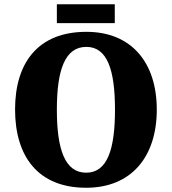

<svg xmlns="http://www.w3.org/2000/svg" viewBox="-20 -875 810 905"><path d="M248 -766H521V-855H248ZM386 10C600 10 719 -137 719 -358C719 -580 600 -725 387 -725C160 -725 51 -580 51 -359C51 -137 160 10 386 10ZM386 -61C286 -61 248 -171 248 -358C248 -545 286 -654 387 -654C486 -654 522 -545 522 -358C522 -171 486 -61 386 -61Z"/></svg>

Font: Noto Serif Ethiopic SemiCondensed Black
Style: Regular
Weight: 900
Width: 4
Designer: Monotype Design Team
Foundry: Monotype Imaging Inc.
Version: Version 2.102